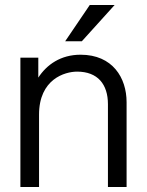

<svg xmlns="http://www.w3.org/2000/svg" viewBox="-20 -752 591 772"><path d="M414 -333V0H489V-341C489 -439 433 -532 304 -532C224 -532 168 -492 134 -440V-520H62V0H137V-291C137 -434 241 -464 290 -464C373 -464 414 -413 414 -333ZM242 -586H309L441 -732H341Z"/></svg>

Font: Aspekta 350
Style: Regular
Weight: 350
Designer: Ivo Dolenc
Version: Version 2.000